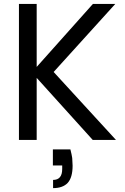

<svg xmlns="http://www.w3.org/2000/svg" viewBox="-20 -717 639 984"><path d="M340.8 48.8Q347.7 75.7 350.1 92.8Q352.1 119.1 352.1 131.8Q352.1 192.4 327.1 220.2Q301.8 247.1 252 247.1V205.1Q298.8 205.1 298.8 148.9V130.9H251V48.8ZM77.1 0V-696.8H168V-374L456.1 -696.8H570.8L254.9 -348.1L574.2 0H455.1L168 -317.9V0Z"/></svg>

Font: PoppinsZ
Style: Regular
Weight: 400
Designer: Ninad Kale (Devanagari), Jonny Pinhorn (Latin)
Foundry: Indian Type Foundry
Version: Version 3.002;FEAKit 1.0